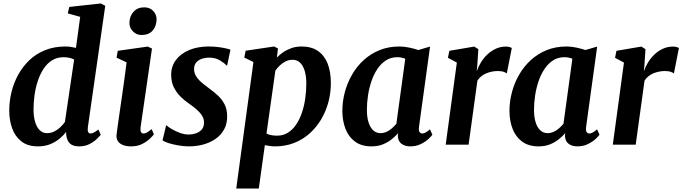

<svg xmlns="http://www.w3.org/2000/svg" viewBox="-20 -837 3948 1111"><path d="M488.5 -102Q486 -84 489.8 -74.2Q493.5 -64.5 504 -64.5Q512 -64.5 522.2 -69.5Q532.5 -74.5 549.5 -87.5L563 -57Q557.5 -50 541.5 -34Q525.5 -18 499.2 -4Q473 10 437.5 10Q401.5 10 383.8 -7.5Q366 -25 363 -59L362 -73.5Q348 -54 325 -34.8Q302 -15.5 270.8 -2.8Q239.5 10 199.5 10Q140.5 10 103.8 -18.8Q67 -47.5 50.2 -94.8Q33.5 -142 33.5 -197.5Q33.5 -251 46.5 -304.2Q59.5 -357.5 85.5 -404.8Q111.5 -452 150.2 -489Q189 -526 241.5 -547Q294 -568 359.5 -568Q373 -568 389 -565.8Q405 -563.5 419.5 -560L444 -739.5L372 -759.5L381 -797L563.5 -817L589 -803.5ZM409 -492.5Q396 -499.5 380 -502.8Q364 -506 347.5 -506Q309 -506 280 -487.2Q251 -468.5 230.8 -436.8Q210.5 -405 197.8 -365.5Q185 -326 179.5 -284Q174 -242 174 -203.5Q174 -162.5 183.2 -131.5Q192.5 -100.5 210 -83.5Q227.5 -66.5 252 -66.5Q274.5 -66.5 294 -76.2Q313.5 -86 329.2 -101Q345 -116 355.5 -131Z M738.5 10Q709.5 10 689.8 1.5Q670 -7 661 -22.2Q652 -37.5 654.5 -58.5Q657 -81 661.8 -113.5Q666.5 -146 672.2 -186.5Q678 -227 685 -274Q692 -321 698.8 -372Q705.5 -423 712.5 -476L654.5 -503.5L661.5 -543L835 -567.5L859.5 -556L793.5 -101Q791 -83 795.5 -73.8Q800 -64.5 810 -64.5Q819 -64.5 829.8 -70.2Q840.5 -76 857.5 -90L870.5 -59.5Q865 -52 848.2 -35.5Q831.5 -19 804 -4.5Q776.5 10 738.5 10ZM798.5 -634.5Q769 -634.5 748.2 -656.5Q727.5 -678.5 729 -708Q730.5 -744.5 753.2 -769.5Q776 -794.5 814.5 -794.5Q847.5 -794.5 867 -773.2Q886.5 -752 886 -724.5Q885.5 -686.5 863.5 -660.5Q841.5 -634.5 798.5 -634.5Z M1294.5 -458.5H1290Q1280 -471 1253.5 -487.2Q1227 -503.5 1191 -503.5Q1167 -503.5 1147.2 -496.5Q1127.5 -489.5 1115.5 -475.5Q1103.5 -461.5 1103 -439.5Q1102.5 -417.5 1113 -398.8Q1123.5 -380 1143.5 -362.5Q1163.5 -345 1190 -325.5Q1216.5 -306.5 1240.5 -284.5Q1264.5 -262.5 1279.5 -233.2Q1294.5 -204 1294.5 -163Q1294.5 -120 1276.5 -87.5Q1258.5 -55 1227.5 -33.5Q1196.5 -12 1156.8 -1Q1117 10 1073 10Q1044.5 10 1012.5 4.5Q980.5 -1 955.2 -9Q930 -17 920.5 -25.5L941.5 -112H943Q953.5 -102 974.8 -89.5Q996 -77 1021.8 -67.8Q1047.5 -58.5 1072 -58.5Q1093 -58.5 1113.2 -65.2Q1133.5 -72 1147 -87.2Q1160.5 -102.5 1160.5 -128Q1160.5 -150.5 1148.2 -169.2Q1136 -188 1115.5 -205.5Q1095 -223 1069.5 -240.5Q1047.5 -255.5 1024.8 -277.8Q1002 -300 986.2 -331.2Q970.5 -362.5 970.5 -404.5Q970.5 -453.5 998.2 -490.2Q1026 -527 1075 -547.5Q1124 -568 1187 -568Q1213.5 -568 1239.5 -565Q1265.5 -562 1285.2 -557.5Q1305 -553 1313.5 -549.5Z M1347 254 1446.5 -478 1393.5 -504 1401.5 -543.5 1566 -568 1588.5 -556.5 1582 -504Q1598 -520.5 1619.2 -535Q1640.5 -549.5 1667 -558.8Q1693.5 -568 1725.5 -568Q1782 -568 1819.5 -542.2Q1857 -516.5 1875.8 -469.2Q1894.5 -422 1894.5 -356Q1894.5 -299 1880 -245.2Q1865.5 -191.5 1837.8 -145.2Q1810 -99 1770.8 -64Q1731.5 -29 1681 -9.5Q1630.5 10 1571 10Q1557 10 1542 7.8Q1527 5.5 1512.5 3L1477.5 254ZM1522 -64Q1535 -57.5 1550.2 -54.8Q1565.5 -52 1583.5 -52Q1619.5 -52 1647 -69.8Q1674.5 -87.5 1694.5 -117.5Q1714.5 -147.5 1727.5 -186.5Q1740.5 -225.5 1746.5 -268.8Q1752.5 -312 1752.5 -354.5Q1752.5 -393.5 1743.8 -424.5Q1735 -455.5 1717.5 -473.2Q1700 -491 1673.5 -491Q1651.5 -491 1632.8 -481.8Q1614 -472.5 1599.2 -458.2Q1584.5 -444 1573.5 -428.5Z M2404.5 -103Q2401.5 -82 2407.5 -73.2Q2413.5 -64.5 2423.5 -64.5Q2431.5 -64.5 2441.8 -69.8Q2452 -75 2468 -88.5L2482 -57.5Q2477 -49.5 2459.8 -33.2Q2442.5 -17 2415.2 -3.5Q2388 10 2353.5 10Q2323.5 10 2303.5 -4.8Q2283.5 -19.5 2282 -50.5L2284 -66.5Q2267.5 -48 2245.2 -30.2Q2223 -12.5 2194.2 -1.2Q2165.5 10 2129.5 10Q2071.5 10 2034 -17.8Q1996.5 -45.5 1978.8 -92.2Q1961 -139 1961 -195.5Q1961 -249.5 1975.2 -303.2Q1989.5 -357 2016.8 -404.5Q2044 -452 2084.2 -489Q2124.5 -526 2176.5 -547Q2228.5 -568 2291.5 -568Q2318 -568 2348.8 -561.5Q2379.5 -555 2400.5 -547.5L2468.5 -567.5ZM2325 -497Q2314.5 -501.5 2302.8 -503.8Q2291 -506 2279 -506Q2242 -506 2213.5 -487.8Q2185 -469.5 2164 -438.2Q2143 -407 2129.5 -367.5Q2116 -328 2109.5 -285Q2103 -242 2103 -201Q2103 -158.5 2112.8 -128.2Q2122.5 -98 2140.2 -82.2Q2158 -66.5 2181.5 -66.5Q2196 -66.5 2209.2 -71.2Q2222.5 -76 2234 -84Q2245.5 -92 2255.5 -101.5Q2265.5 -111 2273.5 -120.5Z M2559 0 2623.5 -475 2572 -502.5 2580 -543 2724 -567.5 2748 -552.5 2742 -462 2738.5 -424Q2747 -450 2762.8 -475.8Q2778.5 -501.5 2800.5 -522.2Q2822.5 -543 2849.5 -555.2Q2876.5 -567.5 2908 -567.5Q2919.5 -567.5 2928.5 -564.8Q2937.5 -562 2941.5 -559L2912.5 -412Q2908.5 -416 2895.2 -421Q2882 -426 2860 -426Q2843.5 -426 2826.2 -422.5Q2809 -419 2793.2 -412.5Q2777.5 -406 2764.5 -395.2Q2751.5 -384.5 2742.5 -370.5L2691.5 0Z M3371.5 -103Q3368.5 -82 3374.5 -73.2Q3380.5 -64.5 3390.5 -64.5Q3398.5 -64.5 3408.8 -69.8Q3419 -75 3435 -88.5L3449 -57.5Q3444 -49.5 3426.8 -33.2Q3409.5 -17 3382.2 -3.5Q3355 10 3320.5 10Q3290.5 10 3270.5 -4.8Q3250.5 -19.5 3249 -50.5L3251 -66.5Q3234.5 -48 3212.2 -30.2Q3190 -12.5 3161.2 -1.2Q3132.5 10 3096.5 10Q3038.5 10 3001 -17.8Q2963.5 -45.5 2945.8 -92.2Q2928 -139 2928 -195.5Q2928 -249.5 2942.2 -303.2Q2956.5 -357 2983.8 -404.5Q3011 -452 3051.2 -489Q3091.5 -526 3143.5 -547Q3195.5 -568 3258.5 -568Q3285 -568 3315.8 -561.5Q3346.5 -555 3367.5 -547.5L3435.5 -567.5ZM3292 -497Q3281.5 -501.5 3269.8 -503.8Q3258 -506 3246 -506Q3209 -506 3180.5 -487.8Q3152 -469.5 3131 -438.2Q3110 -407 3096.5 -367.5Q3083 -328 3076.5 -285Q3070 -242 3070 -201Q3070 -158.5 3079.8 -128.2Q3089.5 -98 3107.2 -82.2Q3125 -66.5 3148.5 -66.5Q3163 -66.5 3176.2 -71.2Q3189.5 -76 3201 -84Q3212.5 -92 3222.5 -101.5Q3232.5 -111 3240.5 -120.5Z M3526 0 3590.5 -475 3539 -502.5 3547 -543 3691 -567.5 3715 -552.5 3709 -462 3705.5 -424Q3714 -450 3729.8 -475.8Q3745.5 -501.5 3767.5 -522.2Q3789.5 -543 3816.5 -555.2Q3843.5 -567.5 3875 -567.5Q3886.5 -567.5 3895.5 -564.8Q3904.5 -562 3908.5 -559L3879.5 -412Q3875.5 -416 3862.2 -421Q3849 -426 3827 -426Q3810.5 -426 3793.2 -422.5Q3776 -419 3760.2 -412.5Q3744.5 -406 3731.5 -395.2Q3718.5 -384.5 3709.5 -370.5L3658.5 0Z"/></svg>

Font: Merriweather
Style: Bold Italic
Weight: 700
Italic angle: -7.8°
Version: Version 2.101